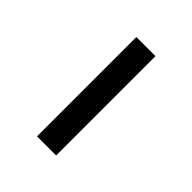

<svg xmlns="http://www.w3.org/2000/svg" viewBox="10 -501 369 369"><g transform="rotate(-45 195.0 -316.0)"><path d="M330 -290H60V-342H330Z"/></g></svg>

Font: Asta Sans Light
Style: Regular
Weight: 300
Designer: 42dot
Version: Version 1.000